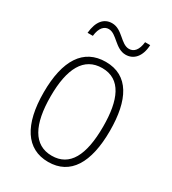

<svg xmlns="http://www.w3.org/2000/svg" viewBox="-177 -807 816 912"><g transform="rotate(30 231.0 -351.5)"><path d="M88 -615H117C122 -662 143 -681 167 -681C211 -681 239 -615 296 -615C339 -615 372 -648 375 -713H347C342 -668 323 -647 296 -647C251 -647 224 -713 167 -713C123 -713 94 -680 88 -615ZM413 -265C413 -433 359 -539 233 -539C111 -539 49 -442 49 -266C49 -90 112 10 232 10C353 10 413 -89 413 -265ZM87 -266C87 -419 133 -505 233 -505C336 -505 375 -411 375 -266C375 -108 330 -24 232 -24C133 -24 87 -112 87 -266Z"/></g></svg>

Font: Noto Sans Condensed ExtraLight
Style: Regular
Weight: 200
Width: 3
Designer: Monotype Design Team
Foundry: Monotype Imaging Inc.
Version: Version 2.013